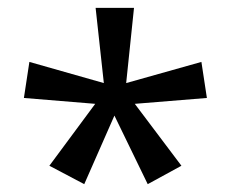

<svg xmlns="http://www.w3.org/2000/svg" viewBox="-20 -780 591 490"><path d="M322 -760 302 -568 494 -622 508 -530 324 -515 443 -357 357 -310 272 -485 195 -310 106 -357 223 -515 41 -530 55 -622 245 -568 224 -760Z"/></svg>

Font: Noto Sans Bamum
Style: Regular
Weight: 400
Designer: Monotype Design Team
Foundry: Monotype Imaging Inc.
Version: Version 2.001